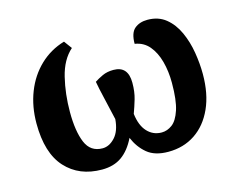

<svg xmlns="http://www.w3.org/2000/svg" viewBox="-82 -668 992 800"><g transform="rotate(-15 413.5 -268.0)"><path d="M267 10Q169 10 110.5 -54Q52 -118 52 -246Q52 -319 76 -380.5Q100 -442 145 -485Q190 -528 251 -546L276 -512Q233 -474 216 -404Q199 -334 199 -256Q199 -173 219.5 -124Q240 -75 292 -75Q321 -75 345.5 -101.5Q370 -128 374 -179Q362 -233 351.5 -277Q341 -321 336 -350Q351 -360 371.5 -369.5Q392 -379 419 -379Q482 -379 482 -307Q482 -268 473 -237.5Q464 -207 454 -180Q460 -129 485 -102Q510 -75 547 -75Q571 -75 592.5 -91Q614 -107 627.5 -148Q641 -189 641 -264Q641 -314 629.5 -356.5Q618 -399 594.5 -427Q571 -455 533 -461Q533 -508 554.5 -526Q576 -544 610 -544Q657 -544 689 -518Q721 -492 740 -450Q759 -408 767 -359.5Q775 -311 775 -266Q775 -181 747 -119Q719 -57 669 -23.5Q619 10 553 10Q495 10 462 -17.5Q429 -45 411 -88Q387 -39 352.5 -14.5Q318 10 267 10Z"/></g></svg>

Font: NotoSerif-Bold
Style: Regular
Weight: 700
Designer: Monotype Design Team
Foundry: Monotype Imaging Inc.
Version: Version 2.007; ttfautohint (v1.8) -l 8 -r 50 -G 200 -x 14 -D